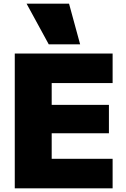

<svg xmlns="http://www.w3.org/2000/svg" viewBox="-20 -1020 681 1040"><path d="M60 0V-730H590V-570H260V-452H570V-298H260V-160H590V0ZM244 -780 124 -1000H354L414 -780Z"/></svg>

Font: M PLUS 1 Black
Style: Regular
Weight: 900
Designer: Coji Morishita
Foundry: UNDERFOREST DESIGN
Version: Version 1.001